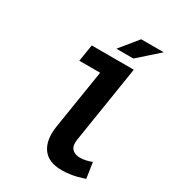

<svg xmlns="http://www.w3.org/2000/svg" viewBox="-216 -1019 1032 1147"><g transform="rotate(30 300.0 -445.5)"><path d="M314 -779.8 414.1 -902.8H569.8L431.2 -779.8ZM393.1 12.2Q300.8 12.2 261.2 -43.7Q221.7 -99.6 236.8 -198.2L301.8 -606.9H158.2L176.8 -723.1H466.8L382.8 -190.9Q376 -147 395.8 -127Q415.5 -106.9 450.2 -106.9Q487.8 -106.9 530.8 -124L546.9 -16.1Q512.2 -5.4 494.6 -0.7Q477.1 3.9 449.7 8.1Q422.4 12.2 393.1 12.2Z"/></g></svg>

Font: Office Code Pro Bold Italic
Style: Regular
Weight: 700
Italic angle: -9°
Designer: Nathan Rutzky & Paul D. Hunt
Foundry: Adobe Systems Incorporated
Version: Version 1.004;PS 001.004;hotconv 1.0.70;makeotf.lib2.5.58329